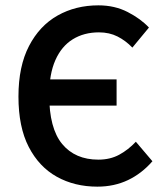

<svg xmlns="http://www.w3.org/2000/svg" viewBox="-20 -686 616 718"><path d="M344 12Q259 12 192.5 -25Q126 -62 87.5 -136.5Q49 -211 49 -325Q49 -438 88.5 -514Q128 -590 195.5 -628Q263 -666 348 -666Q409 -666 457.5 -641Q506 -616 537 -583L475 -508Q450 -534 419.5 -549.5Q389 -565 350 -565Q294 -565 252 -539Q210 -513 187 -461Q164 -409 164 -331Q164 -206 212.5 -147.5Q261 -89 348 -89Q392 -89 426 -107.5Q460 -126 488 -156L550 -83Q510 -37 458.5 -12.5Q407 12 344 12ZM111 -291V-389H416V-291Z"/></svg>

Font: Source Sans 3 SemiBold
Style: Regular
Weight: 600
Designer: Paul D. Hunt
Foundry: Adobe
Version: Version 3.046;hotconv 1.0.118;makeotfexe 2.5.65603